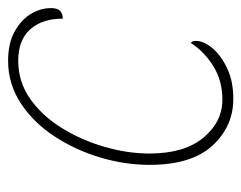

<svg xmlns="http://www.w3.org/2000/svg" viewBox="-81 -505 596 474"><g transform="rotate(-90 217.0 -268.0)"><path d="M210 10Q142 10 94.5 -41.5Q47 -93 47 -197Q47 -258 65.5 -319.5Q84 -381 118 -432.5Q152 -484 199.5 -515Q247 -546 304 -546Q347 -546 376 -530Q405 -514 419.5 -490Q434 -466 434 -440Q434 -424 427 -417.5Q420 -411 408 -411Q408 -462 381.5 -491.5Q355 -521 304 -521Q252 -521 210 -491.5Q168 -462 138 -413.5Q108 -365 91.5 -308Q75 -251 75 -197Q75 -111 114 -64Q153 -17 208 -17Q255 -17 291 -39.5Q327 -62 348 -95Q353 -92 353 -82Q353 -63 335 -41.5Q317 -20 285 -5Q253 10 210 10Z"/></g></svg>

Font: Noto Serif Thin
Style: Italic
Weight: 100
Italic angle: -12°
Designer: Monotype Design Team
Foundry: Monotype Imaging Inc.
Version: Version 2.014; ttfautohint (v1.8.4.7-5d5b)